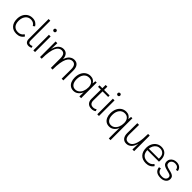

<svg xmlns="http://www.w3.org/2000/svg" viewBox="383 -2425 4310 4310"><g transform="rotate(45 2537.5 -270.0)"><path d="M284 8Q177 8 117.5 -57.5Q58 -123 58 -239Q58 -316 87.5 -376Q117 -436 170 -470Q223 -504 294 -504Q355 -504 398 -478Q441 -452 466 -409L424 -377Q381 -453 292 -453Q239 -453 199 -426Q159 -399 137 -350.5Q115 -302 115 -239Q115 -144 159 -93.5Q203 -43 286 -43Q329 -43 365 -61Q401 -79 425 -119L466 -88Q409 8 284 8Z M677 8Q618 8 591 -24Q564 -56 564 -107V-740H618V-116Q618 -81 633 -61Q648 -41 683 -41Q699 -41 713 -46Q727 -51 736 -57L752 -15Q738 -5 717.5 1.5Q697 8 677 8Z M873 -495V0H819V-495ZM847 -620Q829 -620 818 -632Q807 -644 807 -660Q807 -676 818.5 -688Q830 -700 847 -700Q866 -700 876.5 -688Q887 -676 887 -660Q887 -644 876.5 -632Q866 -620 847 -620Z M1031 0V-495H1086L1080 -300Q1106 -405 1158.5 -454.5Q1211 -504 1279 -504Q1346 -504 1385 -461Q1424 -418 1429 -328Q1456 -417 1507.5 -460.5Q1559 -504 1624 -504Q1697 -504 1736 -453Q1775 -402 1774 -305L1772 0H1718L1720 -297Q1721 -453 1612 -453Q1574 -453 1541 -430Q1508 -407 1482.5 -355Q1457 -303 1443 -216Q1429 -129 1429 0H1375V-297Q1375 -377 1349.5 -415Q1324 -453 1268 -453Q1230 -453 1196.5 -430Q1163 -407 1138 -355Q1113 -303 1098.5 -216Q1084 -129 1084 0Z M2336 -495V0H2280L2284 -134Q2258 -70 2208.5 -31Q2159 8 2096 8Q2035 8 1992.5 -21.5Q1950 -51 1928 -103.5Q1906 -156 1906 -224Q1906 -307 1934.5 -370Q1963 -433 2015.5 -468.5Q2068 -504 2138 -504Q2189 -504 2228 -479.5Q2267 -455 2284 -417L2294 -495ZM2139 -454Q2059 -454 2011 -392.5Q1963 -331 1963 -229Q1963 -142 2000 -92.5Q2037 -43 2102 -43Q2154 -43 2195 -74.5Q2236 -106 2259 -161.5Q2282 -217 2282 -287Q2282 -365 2244 -409.5Q2206 -454 2139 -454Z M2670 8Q2589 8 2549.5 -36Q2510 -80 2511 -153L2514 -448H2425V-495H2515L2516 -599H2570L2569 -495H2746V-448H2569L2566 -157Q2565 -104 2591 -73Q2617 -42 2672 -42Q2696 -42 2716 -48.5Q2736 -55 2757 -71L2776 -28Q2757 -9 2728.5 -0.5Q2700 8 2670 8Z M2902 -495V0H2848V-495ZM2876 -620Q2858 -620 2847 -632Q2836 -644 2836 -660Q2836 -676 2847.5 -688Q2859 -700 2876 -700Q2895 -700 2905.5 -688Q2916 -676 2916 -660Q2916 -644 2905.5 -632Q2895 -620 2876 -620Z M3469 -495V200H3415V0L3418 -137Q3393 -71 3343 -31.5Q3293 8 3229 8Q3168 8 3125.5 -21.5Q3083 -51 3061 -103.5Q3039 -156 3039 -224Q3039 -307 3067.5 -370Q3096 -433 3148.5 -468.5Q3201 -504 3271 -504Q3322 -504 3361 -479.5Q3400 -455 3417 -417L3427 -495ZM3272 -454Q3192 -454 3144 -392.5Q3096 -331 3096 -229Q3096 -142 3133 -92.5Q3170 -43 3235 -43Q3287 -43 3328 -74.5Q3369 -106 3392 -161.5Q3415 -217 3415 -287Q3415 -365 3377 -409.5Q3339 -454 3272 -454Z M3772 8Q3700 8 3660.5 -41.5Q3621 -91 3622 -181L3625 -495H3680L3676 -190Q3676 -119 3701.5 -81.5Q3727 -44 3784 -44Q3837 -44 3878.5 -86.5Q3920 -129 3943.5 -227.5Q3967 -326 3967 -495H4019V0H3964L3969 -187Q3943 -85 3891 -38.5Q3839 8 3772 8Z M4394 8Q4282 8 4219 -58Q4156 -124 4156 -241Q4156 -318 4186 -377Q4216 -436 4268 -470Q4320 -504 4387 -504Q4451 -504 4498 -474Q4545 -444 4567.5 -383Q4590 -322 4580 -227H4212Q4214 -137 4262 -90Q4310 -43 4397 -43Q4442 -43 4480.5 -61Q4519 -79 4545 -119L4582 -88Q4552 -41 4504.5 -16.5Q4457 8 4394 8ZM4388 -458Q4339 -458 4301 -433.5Q4263 -409 4240 -367Q4217 -325 4213 -273H4531Q4537 -372 4495 -415Q4453 -458 4388 -458Z M4864 8Q4773 8 4724 -30Q4675 -68 4668 -140L4718 -151Q4725 -93 4760 -65.5Q4795 -38 4864 -38Q4922 -38 4953 -64Q4984 -90 4984 -130Q4984 -168 4953.5 -185Q4923 -202 4859 -215Q4783 -231 4740 -260.5Q4697 -290 4697 -358Q4697 -399 4719 -431.5Q4741 -464 4779 -483.5Q4817 -503 4867 -503Q4933 -503 4975.5 -470.5Q5018 -438 5028 -378L4980 -366Q4965 -457 4867 -457Q4815 -457 4783 -430Q4751 -403 4751 -359Q4751 -318 4779.5 -297Q4808 -276 4874 -262Q4928 -250 4964.5 -235.5Q5001 -221 5019.5 -197Q5038 -173 5038 -132Q5039 -93 5017 -61Q4995 -29 4955.5 -10.5Q4916 8 4864 8Z"/></g></svg>

Font: Livvic Light
Style: Regular
Weight: 300
Designer: Jacques Le Bailly, Baron von Fonthausen
Version: Version 1.001; ttfautohint (v1.8.2)